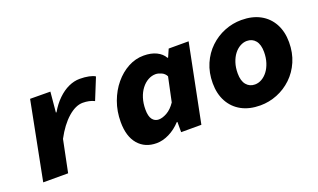

<svg xmlns="http://www.w3.org/2000/svg" viewBox="-61 -830 1922 1159"><g transform="rotate(-20 900.0 -250.0)"><path d="M64 0 162 -501 292 -500 280 -370H284Q310 -415 343 -447Q376 -479 412 -495.5Q448 -512 484 -512Q517 -512 543 -506.5Q569 -501 582 -492L526 -354Q510 -362 491.5 -366Q473 -370 452 -370Q406 -370 356.5 -326.5Q307 -283 266 -206L224 0Z M789 12Q715 12 671.5 -38.5Q628 -89 628 -182Q628 -251 650 -311Q672 -371 709.5 -416Q747 -461 794.5 -486.5Q842 -512 894 -512Q942 -512 976 -495.5Q1010 -479 1026 -450H1030L1052 -500H1180L1080 0H950V-66H946Q912 -29 870.5 -8.5Q829 12 789 12ZM850 -118Q874 -118 903.5 -134.5Q933 -151 958 -188L991 -344Q981 -364 960.5 -373Q940 -382 924 -382Q899 -382 875.5 -369Q852 -356 833.5 -332Q815 -308 804.5 -275Q794 -242 794 -202Q794 -158 809.5 -138Q825 -118 850 -118Z M1456 12Q1386 12 1335.5 -15.5Q1285 -43 1257.5 -93.5Q1230 -144 1230 -212Q1230 -280 1254 -335.5Q1278 -391 1319.5 -430.5Q1361 -470 1413.5 -491Q1466 -512 1522 -512Q1592 -512 1642.5 -484.5Q1693 -457 1720.5 -406.5Q1748 -356 1748 -288Q1748 -220 1724 -164.5Q1700 -109 1658.5 -69.5Q1617 -30 1564.5 -9Q1512 12 1456 12ZM1468 -118Q1491 -118 1512 -130Q1533 -142 1549.5 -163.5Q1566 -185 1576 -216Q1586 -247 1586 -284Q1586 -332 1565.5 -357Q1545 -382 1510 -382Q1488 -382 1466.5 -370Q1445 -358 1428.5 -336.5Q1412 -315 1402 -284.5Q1392 -254 1392 -216Q1392 -168 1413 -143Q1434 -118 1468 -118Z"/></g></svg>

Font: Source Code Pro ExtraLight Black
Style: Italic
Weight: 900
Italic angle: -11°
Monospace: yes
Version: Version 1.016;hotconv 1.0.116;makeotfexe 2.5.65601